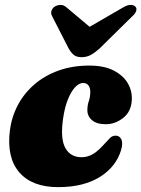

<svg xmlns="http://www.w3.org/2000/svg" viewBox="-20 -754 581 789"><path d="M321.5 -413Q305.5 -413 289.2 -396.2Q273 -379.5 259.5 -346.8Q246 -314 239 -265.5Q227.5 -183.5 248.5 -145.8Q269.5 -108 315 -108Q332 -108 347 -113.8Q362 -119.5 376 -130.5Q390 -141.5 403.5 -156.5Q421.5 -176.5 431.8 -186.8Q442 -197 456.5 -196.5Q471.5 -196 478.8 -181Q486 -166 477.5 -137Q467.5 -103.5 445.8 -75.8Q424 -48 391.5 -27.5Q359 -7 316 4Q273 15 219 15Q112.5 15 59.8 -45.2Q7 -105.5 20.5 -217Q27.5 -273 53 -321.5Q78.5 -370 121 -406.8Q163.5 -443.5 220.5 -464Q277.5 -484.5 347 -484.5Q408.5 -484.5 448 -463.8Q487.5 -443 505.8 -410.8Q524 -378.5 521.5 -342Q519 -295 486 -269.2Q453 -243.5 415 -243.5Q377.5 -243.5 358 -260.2Q338.5 -277 339 -303Q339.5 -323 345 -338.5Q350.5 -354 351 -374.5Q351.5 -391.5 344 -402.2Q336.5 -413 321.5 -413ZM388.5 -610 253.5 -723.5Q242 -734 228.5 -733.8Q215 -733.5 203.5 -726Q195.5 -720.5 191.5 -709.5Q187.5 -698.5 195.5 -685L262 -555Q272 -537.5 283.5 -528.2Q295 -519 315.5 -519Q336 -519 353 -528.2Q370 -537.5 389.5 -555L521.5 -685Q537 -698.5 539.8 -709.5Q542.5 -720.5 537 -726Q531 -733.5 517.2 -733.8Q503.5 -734 486 -723.5L290 -610Z"/></svg>

Font: Fraunces Black
Style: Italic
Weight: 900
Italic angle: -16°
Version: Version 1.000;[b76b70a41]